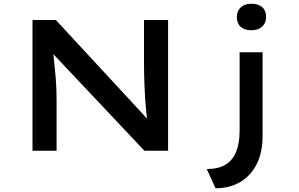

<svg xmlns="http://www.w3.org/2000/svg" viewBox="-20 -807 1600 1028"><path d="M154 0V-700H279L785 -153L771 -149Q766 -181 762.5 -214Q759 -247 757 -281Q755 -315 753.5 -350Q752 -385 751.5 -420Q751 -455 751 -490V-700H880V0H753L245 -539L263 -546Q266 -518 268.5 -490.5Q271 -463 274 -435.5Q277 -408 279 -381Q281 -354 282 -326Q283 -298 283 -271V0ZM1134 201 1087 98Q1150 98 1188.5 74Q1227 50 1245 4Q1263 -42 1263 -109V-527H1386V-80Q1386 10 1354 72.5Q1322 135 1265.5 168Q1209 201 1134 201ZM1326 -645Q1289 -645 1268.5 -663.5Q1248 -682 1248 -716Q1248 -748 1269 -767.5Q1290 -787 1326 -787Q1363 -787 1384 -768.5Q1405 -750 1405 -716Q1405 -684 1383.5 -664.5Q1362 -645 1326 -645Z"/></svg>

Font: Lexend Peta Medium
Style: Regular
Weight: 500
Designer: Bonnie Shaver-Troup, Thomas Jockin
Foundry: Lexend
Version: Version 1.007